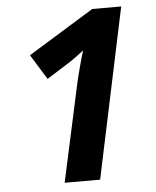

<svg xmlns="http://www.w3.org/2000/svg" viewBox="-52 -758 654 803"><g transform="rotate(-5 275.5 -357.0)"><path d="M187 0 274.9 -404.8Q280.3 -430.7 291.3 -471.7Q302.2 -512.7 312 -544.9Q302.7 -537.6 283.7 -523.2Q264.6 -508.8 249 -499L153.8 -439L88.9 -543.9L365.2 -713.9H486.8L335.9 0Z"/></g></svg>

Font: Open Sans
Style: Bold Italic
Weight: 700
Italic angle: -12°
Designer: Monotype Design Team
Foundry: Monotype Imaging Inc.
Version: Version 3.003; ttfautohint (v1.8.4)